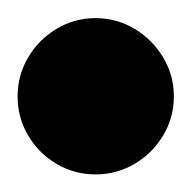

<svg xmlns="http://www.w3.org/2000/svg" viewBox="-57 -948 215 215"><path d="M-37.3 -840Q-37.3 -816.3 -25.5 -796.3Q-13.7 -776.3 6.3 -764.5Q26.3 -752.7 50 -752.7Q73.7 -752.7 93.7 -764.5Q113.7 -776.3 125.7 -796.3Q137.7 -816.3 137.7 -840Q137.7 -863.7 125.7 -883.7Q113.7 -903.7 93.7 -915.7Q73.7 -927.7 50 -927.7Q26.3 -927.7 6.3 -915.7Q-13.7 -903.7 -25.5 -883.7Q-37.3 -863.7 -37.3 -840Z"/></svg>

Font: Linefont Thin
Style: Regular
Weight: 100
Monospace: yes
Version: Version 3.002;gftools[0.9.33]